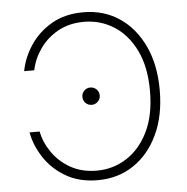

<svg xmlns="http://www.w3.org/2000/svg" viewBox="-53 -789 830 851"><g transform="rotate(-5 362.0 -363.5)"><path d="M348.1 -737.3Q439 -737.3 508.3 -690.9Q577.6 -644.5 616.9 -560.8Q656.2 -477.1 656.2 -364.3Q656.2 -251.5 616.9 -167.5Q577.6 -83.5 508.3 -36.9Q439 9.8 348.1 9.8Q266.6 9.8 207 -24.9Q147.5 -59.6 111.6 -114Q75.7 -168.5 64.9 -227.5H109.9Q119.6 -177.7 150.9 -133.1Q182.1 -88.4 231.9 -60.5Q281.7 -32.7 348.1 -32.7Q419.9 -32.7 480.2 -71Q540.5 -109.4 576.7 -183.3Q612.8 -257.3 612.8 -364.3Q612.8 -471.7 576.7 -545.4Q540.5 -619.1 480.2 -657Q419.9 -694.8 348.1 -694.8Q281.7 -694.8 231.9 -667Q182.1 -639.2 150.9 -594.5Q119.6 -549.8 109.9 -500H64.9Q75.7 -559.1 111.6 -613.5Q147.5 -668 207 -702.6Q266.6 -737.3 348.1 -737.3ZM350.6 -325.2Q334.5 -325.2 323.2 -336.4Q312 -347.7 312 -363.8Q312 -379.9 323.2 -391.1Q334.5 -402.3 350.6 -402.3Q366.2 -402.3 377.7 -391.1Q389.2 -379.9 389.2 -363.8Q389.2 -347.7 377.7 -336.4Q366.2 -325.2 350.6 -325.2Z"/></g></svg>

Font: Inter Extra Light
Style: Regular
Weight: 200
Designer: Rasmus Andersson
Foundry: rsms
Version: Version 4.000;git-3c8e0fc